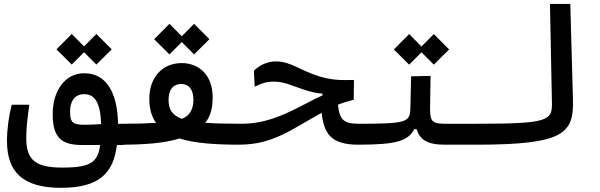

<svg xmlns="http://www.w3.org/2000/svg" viewBox="-20 -713 2970 950"><path d="M282.2 216.3C472.7 216.3 541 142.6 558.6 4.4H580.6C618.7 4.4 627.4 -11.2 627.4 -50.3C627.4 -86.4 618.7 -100.6 585.9 -100.6H564C561.5 -250 509.3 -350.6 396.5 -350.6C301.3 -350.6 240.7 -263.2 240.7 -148.4C240.7 -28.3 287.1 4.4 386.7 4.4H475.6C470.7 42 460.4 67.9 440.4 85C412.6 108.4 366.7 116.2 289.6 116.2C158.2 116.2 109.9 81.5 109.9 -30.3C109.9 -81.1 115.7 -127 125 -194.8H38.1C23.9 -140.6 14.6 -76.7 14.6 -14.6C14.6 137.2 91.8 216.3 282.2 216.3ZM457 -393.6 532.7 -468.8 457 -544.9 396 -483.4 335 -544.9 259.3 -468.8 335 -393.6 396 -454.6ZM480 -99.1C453.6 -97.2 426.3 -95.7 400.4 -95.7C341.3 -95.7 326.7 -105 326.7 -161.1C326.7 -212.4 349.6 -247.1 397 -247.1C448.2 -247.1 477.5 -205.6 480 -99.1Z M578.1 2.9C690.9 2.9 791 -3.9 868.2 -27.8C942.4 -4.4 1042.5 2.9 1164.6 2.9C1203.1 2.9 1225.6 -10.7 1225.6 -51.8C1225.6 -87.9 1209.5 -100.6 1172.9 -100.6C1101.1 -100.6 1042.5 -102.1 995.6 -105.5C1021.5 -137.7 1032.2 -177.2 1032.2 -231C1032.2 -339.8 966.8 -400.9 878.9 -400.9C781.2 -400.9 718.8 -327.6 718.8 -225.1C718.8 -175.3 730 -135.7 752 -105C707 -102.1 652.3 -100.6 585.9 -100.6ZM940.4 -443.8 1016.1 -519 940.4 -595.2 879.4 -533.7 818.4 -595.2 742.7 -519 818.4 -443.8 879.4 -504.9ZM880.9 -125C830.1 -143.1 814 -172.4 814 -219.7C814 -271.5 838.4 -297.4 877 -297.4C914.1 -297.4 937 -270.5 937 -219.2C937 -178.7 922.9 -141.6 880.9 -125Z M1752 2.9C1775.4 2.9 1794.4 -10.3 1794.4 -65.9C1794.4 -95.7 1782.7 -100.6 1757.8 -100.6C1677.2 -100.6 1660.2 -122.1 1652.3 -194.8C1679.2 -206.1 1702.1 -212.4 1730 -219.2L1731.4 -317.4C1659.2 -315.4 1621.6 -316.9 1559.1 -335.4C1467.8 -362.8 1418 -409.2 1346.2 -409.2C1308.1 -409.2 1267.1 -394.5 1236.3 -362.8L1240.2 -284.2C1279.3 -302.7 1299.8 -309.1 1335.9 -309.1C1385.7 -309.1 1424.8 -289.1 1477.5 -271.5C1521.5 -256.8 1544.9 -252 1575.7 -250V-241.2C1550.8 -230 1524.9 -216.8 1484.9 -195.8C1367.7 -134.8 1284.7 -100.6 1171.9 -100.6C1149.9 -100.6 1137.7 -82.5 1137.7 -51.3C1137.7 -11.2 1146.5 2.9 1162.1 2.9C1330.6 2.9 1419.9 -71.8 1571.3 -154.8C1583 -52.2 1617.2 2.9 1752 2.9Z M1752 2.9C1941.4 2.9 1999.5 -15.6 2029.3 -73.7H2041.5C2056.2 -24.4 2090.8 2.9 2179.2 2.9H2337.9C2361.3 2.9 2380.4 -10.3 2380.4 -56.2C2380.4 -81.1 2368.7 -100.6 2343.8 -100.6H2190.4C2119.1 -100.6 2107.9 -107.9 2107.9 -179.2L2110.4 -337.4L2014.2 -335.4L2010.3 -174.3C2008.8 -108.4 1988.8 -100.6 1757.8 -100.6ZM2126.5 -393.1 2202.1 -468.3 2126.5 -544.4 2065.4 -482.9 2004.4 -544.4 1928.7 -468.3 2004.4 -393.1 2065.4 -454.1Z M2337.9 2.9C2769.5 2.9 2819.8 -52.2 2814.9 -219.7L2801.8 -693.4H2701.2L2710.9 -205.1C2712.9 -116.7 2693.8 -100.6 2343.8 -100.6C2324.2 -100.6 2309.6 -89.4 2309.6 -51.3C2309.6 -16.1 2318.8 2.9 2337.9 2.9Z"/></svg>

Font: CaskaydiaCove Nerd Font
Style: Regular
Weight: 400
Designer: Aaron Bell
Foundry: Saja Typeworks
Version: Version 2111.1;Nerd Fonts 2.3.3